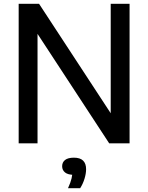

<svg xmlns="http://www.w3.org/2000/svg" viewBox="-20 -760 786 1018"><path d="M79 0V-740H187L589 -126H567V-740H667V0H559L157 -614H179V0ZM340.5 238Q354.5 207.5 359.5 185.8Q364.5 164 364.5 142L382 167H373Q340.5 167 325 154.5Q309.5 142 309.5 121.5Q309.5 100.5 325 88.2Q340.5 76 372 76Q404.5 76 420.5 91.5Q436.5 107 436.5 137Q436.5 160 428.2 187.2Q420 214.5 405 238Z"/></svg>

Font: Encode Sans Condensed Thin Medium
Style: Regular
Weight: 500
Version: Version 3.002